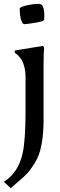

<svg xmlns="http://www.w3.org/2000/svg" viewBox="-41 -732 312 1000"><path d="M176 -707Q190 -694 190 -649Q190 -638 189 -629L181 -622Q141 -611 86 -606L77 -610Q62 -636 62 -679Q62 -684 62 -689L70 -696Q118 -712 162 -712Q167 -712 176 -707ZM186 -398V-110Q186 42 143 112Q120 150 102 169.5Q84 189 62 207Q62 208 15 248L-21 215Q53 169 76 70Q92 1 92 -149V-330Q92 -421 36 -457V-469L183 -493L189 -483Q186 -453 186 -398Z"/></svg>

Font: Asul
Style: Regular
Weight: 400
Designer: Mariela Monsalve
Foundry: Mariela Monsalve
Version: Version 1.002